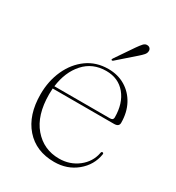

<svg xmlns="http://www.w3.org/2000/svg" viewBox="-157 -722 756 827"><g transform="rotate(30 221.0 -308.5)"><path d="M403.5 -280Q403.5 -261 378.5 -261H74Q73 -247 73 -232Q73 -128 122.2 -70.5Q171.5 -13 248 -13Q301.5 -13 341.8 -44.2Q382 -75.5 391 -124Q392 -130.5 397 -130.5Q403.5 -130.5 402.5 -123Q393.5 -66 347.5 -28Q301.5 10 237 10Q146.5 10 93.8 -50.2Q41 -110.5 41 -213.5Q41 -280 66 -334.8Q91 -389.5 135.8 -421.8Q180.5 -454 240.5 -454Q288 -454 324.8 -432Q361.5 -410 382.5 -370.8Q403.5 -331.5 403.5 -280ZM237 -442Q169.5 -442 127.2 -395Q85 -348 75.5 -273H352.5Q368 -273 368 -286.5Q368 -356.5 332.8 -399.2Q297.5 -442 237 -442ZM294.5 -591.5Q306 -608 314.8 -617.8Q323.5 -627.5 334.5 -626.5Q343.5 -626 348.2 -620Q353 -614 352 -606Q351.5 -596.5 343.8 -587.8Q336 -579 324.5 -569L240 -495Q236 -491.5 232.5 -494Q229.5 -496 233.5 -502Z"/></g></svg>

Font: Fraunces 72pt Thin
Style: Regular
Weight: 100
Version: Version 1.000;[b76b70a41]